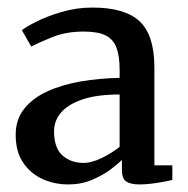

<svg xmlns="http://www.w3.org/2000/svg" viewBox="-20 -825 498 508"><path d="M349 -337Q327 -337 314.8 -344.2Q302.5 -351.5 302.5 -376V-402Q292.5 -391.5 272 -376.2Q251.5 -361 223 -349Q194.5 -337 160.5 -337Q124 -337 92.2 -351.5Q60.5 -366 41 -395Q21.5 -424 21.5 -468Q21.5 -509 44 -537.2Q66.5 -565.5 105.2 -583.2Q144 -601 193.5 -609.5Q243 -618 296.5 -619V-641Q296.5 -677 288 -699.2Q279.5 -721.5 259 -731.5Q238.5 -741.5 201.5 -741.5Q155 -741.5 118.5 -726.8Q82 -712 62.5 -702L38 -745Q46.5 -752.5 74.8 -767Q103 -781.5 142.5 -793.2Q182 -805 224.5 -805Q310.5 -805 349.5 -768.5Q388.5 -732 388.5 -645.5V-387.5H436V-349Q426.5 -346.5 411.5 -343.8Q396.5 -341 380 -339Q363.5 -337 349 -337ZM201.5 -394Q222.5 -394 249.2 -407Q276 -420 296.5 -436.5V-575Q237 -575 198.5 -562Q160 -549 141.5 -527.2Q123 -505.5 123 -478Q123 -433.5 145.2 -413.8Q167.5 -394 201.5 -394Z"/></svg>

Font: Merriweather Medium
Style: Regular
Weight: 500
Version: Version 2.100